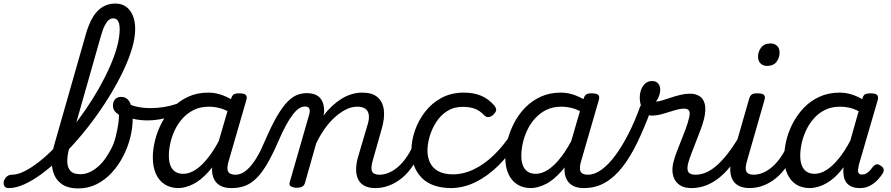

<svg xmlns="http://www.w3.org/2000/svg" viewBox="-188 -1039 5001 1078"><path d="M-138 17Q-157 17 -163.5 5.5Q-170 -6 -166.5 -20.5Q-163 -35 -151 -46.5Q-139 -58 -122 -58Q-90 -58 -51.5 -77Q-13 -96 30.5 -130Q74 -164 119 -210Q164 -256 208.5 -311Q253 -366 293.5 -425Q334 -484 368.5 -545Q403 -606 429 -665Q455 -724 469.5 -777.5Q484 -831 484 -876Q484 -891 497 -898.5Q510 -906 527.5 -906Q545 -906 558 -898.5Q571 -891 571 -876Q571 -829 554.5 -771.5Q538 -714 508.5 -650.5Q479 -587 439.5 -520.5Q400 -454 353 -388.5Q306 -323 254.5 -263Q203 -203 150.5 -152Q98 -101 46.5 -63Q-5 -25 -52 -4Q-99 17 -138 17ZM251 19Q198 19 165 -1.5Q132 -22 117 -56.5Q102 -91 102.5 -135Q103 -179 117 -227L294 -847Q320 -937 360.5 -978Q401 -1019 460 -1019Q495 -1019 519.5 -1001.5Q544 -984 557.5 -952Q571 -920 571 -876Q571 -857 558 -848Q545 -839 527.5 -839Q510 -839 497 -848Q484 -857 484 -876Q484 -895 480 -908.5Q476 -922 468 -929Q460 -936 447 -936Q434 -936 422.5 -926.5Q411 -917 400 -895.5Q389 -874 378 -835L210 -244Q201 -213 194.5 -180.5Q188 -148 190.5 -121Q193 -94 209.5 -77.5Q226 -61 264 -61Q290 -61 314.5 -72Q339 -83 362 -103Q385 -123 404 -150Q423 -177 438 -207Q453 -237 461 -269Q465 -285 469.5 -306.5Q474 -328 477 -351Q480 -374 480 -394Q462 -406 454 -418Q446 -430 446 -447Q446 -467 458 -481Q470 -495 492 -495Q511 -495 523.5 -485.5Q536 -476 543.5 -459Q551 -442 554 -420Q557 -398 557 -371Q557 -323 544 -269.5Q531 -216 505 -164.5Q479 -113 441.5 -71.5Q404 -30 356 -5.5Q308 19 251 19Z M641 -363Q600 -363 563.5 -371Q527 -379 490 -402Q485 -405 485.5 -417Q486 -429 490 -442.5Q494 -456 501 -463.5Q508 -471 515 -466Q543 -448 580 -440Q617 -432 657 -432Q695 -432 732 -438Q769 -444 803 -455.5Q837 -467 866 -484Q873 -488 876.5 -475.5Q880 -463 878.5 -447.5Q877 -432 867 -427Q814 -398 756.5 -380.5Q699 -363 641 -363Z M814 17Q770 17 737.5 -3.5Q705 -24 687.5 -62.5Q670 -101 670 -155Q670 -201 682.5 -251Q695 -301 719.5 -348.5Q744 -396 781.5 -434.5Q819 -473 869 -496Q919 -519 982 -519Q1025 -519 1066.5 -502.5Q1108 -486 1141 -461L1129 -391Q1087 -420 1053 -430Q1019 -440 985 -440Q937 -440 900.5 -422Q864 -404 837 -374Q810 -344 793 -307.5Q776 -271 768 -234Q760 -197 760 -165Q760 -132 769 -109.5Q778 -87 796 -75Q814 -63 841 -63Q876 -63 912.5 -87.5Q949 -112 985.5 -160Q1022 -208 1054 -274L1075 -227Q1034 -133 987 -79.5Q940 -26 895 -4.5Q850 17 814 17ZM1111 17Q1075 17 1051 4.5Q1027 -8 1015 -31Q1003 -54 1002.5 -84Q1002 -114 1012 -150L1109 -483Q1115 -503 1124.5 -509Q1134 -515 1153 -515Q1183 -515 1192 -506Q1201 -497 1195 -477L1098 -142Q1083 -95 1092.5 -76.5Q1102 -58 1134 -58Q1147 -58 1153 -46.5Q1159 -35 1157 -20.5Q1155 -6 1143.5 5.5Q1132 17 1111 17Z M1113 17Q1103 17 1099.5 5.5Q1096 -6 1100 -20.5Q1104 -35 1113 -46.5Q1122 -58 1135 -58Q1152 -58 1171 -67Q1190 -76 1211 -97.5Q1232 -119 1254 -155.5Q1276 -192 1299 -247Q1336 -333 1367 -386Q1398 -439 1426 -467.5Q1454 -496 1480.5 -506Q1507 -516 1533 -516Q1544 -516 1547 -504.5Q1550 -493 1548 -478.5Q1546 -464 1539.5 -452.5Q1533 -441 1524 -441Q1508 -441 1492 -431Q1476 -421 1458 -398.5Q1440 -376 1419 -338Q1398 -300 1374 -244Q1338 -161 1306 -109Q1274 -57 1243 -30Q1212 -3 1180.5 7Q1149 17 1113 17Z M1920 17Q1883 17 1859 4.5Q1835 -8 1823.5 -31Q1812 -54 1811.5 -84Q1811 -114 1820 -150L1877 -343Q1886 -373 1882.5 -395Q1879 -417 1863 -428.5Q1847 -440 1817 -440Q1787 -440 1756 -425Q1725 -410 1694.5 -383Q1664 -356 1636.5 -318Q1609 -280 1587 -233L1524 -11Q1520 2 1509.5 8.5Q1499 15 1476 15Q1460 15 1446.5 8Q1433 1 1439 -17L1548 -396Q1554 -418 1548.5 -429.5Q1543 -441 1525 -441Q1511 -441 1504.5 -452.5Q1498 -464 1499 -478.5Q1500 -493 1509 -504.5Q1518 -516 1534 -516Q1562 -516 1581.5 -508Q1601 -500 1612 -485.5Q1623 -471 1628 -451Q1633 -431 1632 -409L1628 -390Q1652 -421 1677.5 -444.5Q1703 -468 1730.5 -485Q1758 -502 1787.5 -510.5Q1817 -519 1846 -519Q1902 -519 1931.5 -493.5Q1961 -468 1967 -422.5Q1973 -377 1955 -315L1906 -142Q1892 -95 1901 -76.5Q1910 -58 1943 -58Q1957 -58 1963 -46.5Q1969 -35 1966.5 -20.5Q1964 -6 1952.5 5.5Q1941 17 1920 17Z M1919 17Q1905 17 1899 5.5Q1893 -6 1895.5 -20.5Q1898 -35 1909.5 -46.5Q1921 -58 1942 -58Q1968 -58 1994.5 -69Q2021 -80 2045.5 -101Q2070 -122 2091.5 -152Q2113 -182 2129 -219Q2134 -234 2146.5 -234.5Q2159 -235 2168.5 -225.5Q2178 -216 2174 -202Q2157 -150 2130.5 -109.5Q2104 -69 2070.5 -41Q2037 -13 1998.5 2Q1960 17 1919 17Z M2348 17Q2235 17 2178.5 -42Q2122 -101 2122 -196Q2122 -249 2141.5 -305.5Q2161 -362 2198 -410.5Q2235 -459 2290 -489Q2345 -519 2416 -519Q2473 -519 2514.5 -501Q2556 -483 2587 -447Q2601 -429 2597 -417Q2593 -405 2581 -394Q2568 -383 2555 -381.5Q2542 -380 2528 -394Q2508 -416 2480.5 -427.5Q2453 -439 2408 -439Q2360 -439 2323 -415.5Q2286 -392 2261.5 -354Q2237 -316 2224.5 -273.5Q2212 -231 2212 -192Q2212 -157 2226 -126.5Q2240 -96 2272.5 -78Q2305 -60 2357 -60Q2371 -60 2376.5 -48.5Q2382 -37 2380.5 -21.5Q2379 -6 2370.5 5.5Q2362 17 2348 17Z M2342 17Q2333 17 2329 5.5Q2325 -6 2326 -21.5Q2327 -37 2334 -48.5Q2341 -60 2352 -60Q2413 -60 2471 -87.5Q2529 -115 2582.5 -166Q2636 -217 2681 -286Q2686 -294 2698 -289.5Q2710 -285 2719 -275.5Q2728 -266 2723 -257Q2673 -171 2611 -110Q2549 -49 2481 -16Q2413 17 2342 17Z M2793 17Q2749 17 2716.5 -3.5Q2684 -24 2666.5 -62.5Q2649 -101 2649 -155Q2649 -201 2661.5 -251Q2674 -301 2698.5 -348.5Q2723 -396 2760.5 -434.5Q2798 -473 2848 -496Q2898 -519 2961 -519Q3004 -519 3045.5 -502.5Q3087 -486 3120 -461L3108 -391Q3066 -420 3032 -430Q2998 -440 2964 -440Q2916 -440 2879.5 -422Q2843 -404 2816 -374Q2789 -344 2772 -307.5Q2755 -271 2747 -234Q2739 -197 2739 -165Q2739 -132 2748 -109.5Q2757 -87 2775 -75Q2793 -63 2820 -63Q2855 -63 2891.5 -87.5Q2928 -112 2964.5 -160Q3001 -208 3033 -274L3054 -227Q3013 -133 2966 -79.5Q2919 -26 2874 -4.5Q2829 17 2793 17ZM3090 17Q3054 17 3030 4.5Q3006 -8 2994 -31Q2982 -54 2981.5 -84Q2981 -114 2991 -150L3088 -483Q3094 -503 3103.5 -509Q3113 -515 3132 -515Q3162 -515 3171 -506Q3180 -497 3174 -477L3077 -142Q3062 -95 3071.5 -76.5Q3081 -58 3113 -58Q3126 -58 3132 -46.5Q3138 -35 3136 -20.5Q3134 -6 3122.5 5.5Q3111 17 3090 17Z M3090 17Q3071 17 3065.5 5.5Q3060 -6 3064.5 -20.5Q3069 -35 3081.5 -46.5Q3094 -58 3113 -58Q3150 -58 3189.5 -86.5Q3229 -115 3267 -166.5Q3305 -218 3340.5 -287.5Q3376 -357 3405 -438Q3408 -449 3419.5 -451.5Q3431 -454 3443.5 -451Q3456 -448 3463.5 -440Q3471 -432 3466 -419Q3429 -319 3390 -238.5Q3351 -158 3306.5 -101Q3262 -44 3209 -13.5Q3156 17 3090 17Z M3694 17Q3659 17 3636 4.5Q3613 -8 3601 -29Q3589 -50 3587.5 -77.5Q3586 -105 3595 -136Q3600 -156 3611 -185Q3622 -214 3635.5 -247.5Q3649 -281 3661.5 -314.5Q3674 -348 3681 -378Q3688 -408 3680 -418.5Q3672 -429 3654 -429Q3629 -429 3597.5 -419Q3566 -409 3533 -399.5Q3500 -390 3471 -390Q3450 -390 3435 -405Q3420 -420 3412 -443Q3404 -466 3404 -490Q3404 -514 3411.5 -535Q3419 -556 3434.5 -570Q3450 -584 3472 -584Q3497 -584 3508 -569.5Q3519 -555 3519 -535Q3519 -520 3513 -502Q3507 -484 3495 -469Q3509 -469 3531 -475.5Q3553 -482 3579 -491Q3605 -500 3633 -506.5Q3661 -513 3687 -513Q3717 -513 3739 -499.5Q3761 -486 3769 -455Q3777 -424 3765 -372Q3758 -344 3745.5 -310.5Q3733 -277 3719.5 -243Q3706 -209 3694.5 -178.5Q3683 -148 3677 -127Q3667 -91 3676 -74.5Q3685 -58 3717 -58Q3731 -58 3737.5 -46.5Q3744 -35 3741.5 -20.5Q3739 -6 3727 5.5Q3715 17 3694 17Z M3694 17Q3680 17 3674 5.5Q3668 -6 3670.5 -20.5Q3673 -35 3684.5 -46.5Q3696 -58 3717 -58Q3747 -58 3777 -71Q3807 -84 3837.5 -111Q3868 -138 3900 -179.5Q3932 -221 3965 -277Q3974 -290 3985.5 -289Q3997 -288 4004.5 -278.5Q4012 -269 4006 -257Q3972 -187 3935.5 -135Q3899 -83 3860 -49.5Q3821 -16 3780 0.5Q3739 17 3694 17Z M4022 17Q3985 17 3960.5 4.5Q3936 -8 3924.5 -30.5Q3913 -53 3912 -83.5Q3911 -114 3922 -150L4018 -484Q4024 -503 4033.5 -509Q4043 -515 4063 -515Q4093 -515 4101.5 -506Q4110 -497 4104 -477L4008 -142Q3993 -94 4002.5 -76Q4012 -58 4044 -58Q4058 -58 4064 -46.5Q4070 -35 4068 -20.5Q4066 -6 4054.5 5.5Q4043 17 4022 17ZM4118 -669Q4097 -669 4082.5 -682.5Q4068 -696 4068 -721Q4068 -749 4085.5 -772Q4103 -795 4139 -795Q4160 -795 4174.5 -782Q4189 -769 4189 -743Q4189 -715 4172 -692Q4155 -669 4118 -669Z M4020 17Q4006 17 4000 5.5Q3994 -6 3996.5 -20.5Q3999 -35 4010.5 -46.5Q4022 -58 4043 -58Q4069 -58 4095.5 -69Q4122 -80 4146.5 -101Q4171 -122 4192.5 -152Q4214 -182 4230 -219Q4235 -234 4247.5 -234.5Q4260 -235 4269.5 -225.5Q4279 -216 4275 -202Q4258 -150 4231.5 -109.5Q4205 -69 4171.5 -41Q4138 -13 4099.5 2Q4061 17 4020 17Z M4358 17Q4314 17 4282 -3.5Q4250 -24 4232.5 -62.5Q4215 -101 4215 -155Q4215 -201 4227 -251Q4239 -301 4264 -348.5Q4289 -396 4326 -434.5Q4363 -473 4413.5 -496Q4464 -519 4527 -519Q4560 -519 4592.5 -509Q4625 -499 4653 -482L4654 -486Q4659 -504 4669 -509.5Q4679 -515 4698 -515Q4728 -515 4736.5 -506Q4745 -497 4740 -477L4634 -113Q4631 -100 4629.5 -87.5Q4628 -75 4633 -67Q4638 -59 4652 -59Q4665 -59 4676.5 -65.5Q4688 -72 4697.5 -83Q4707 -94 4715 -105Q4722 -113 4732 -116Q4742 -119 4756 -109Q4772 -99 4773.5 -88.5Q4775 -78 4769 -67Q4759 -50 4740.5 -30Q4722 -10 4697 3.5Q4672 17 4640 17Q4611 17 4592 8Q4573 -1 4563 -15.5Q4553 -30 4549.5 -49Q4546 -68 4547 -88Q4548 -91 4548 -94Q4548 -97 4548 -100Q4515 -55 4481 -29.5Q4447 -4 4415.5 6.5Q4384 17 4358 17ZM4305 -165Q4305 -132 4314 -109.5Q4323 -87 4341 -75Q4359 -63 4385 -63Q4419 -63 4453 -85Q4487 -107 4521 -148.5Q4555 -190 4586 -249L4633 -415Q4605 -429 4580 -434.5Q4555 -440 4529 -440Q4481 -440 4444.5 -422Q4408 -404 4381.5 -374Q4355 -344 4338 -307.5Q4321 -271 4313 -234Q4305 -197 4305 -165Z"/></svg>

Font: Playwrite TZ
Style: Regular
Weight: 400
Designer: Veronika Burian, José Scaglione
Foundry: TypeTogether
Version: Version 1.002